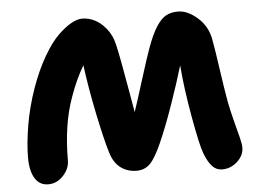

<svg xmlns="http://www.w3.org/2000/svg" viewBox="-51 -822 1153 857"><g transform="rotate(-5 525.0 -393.5)"><path d="M911.1 -30.8Q884.8 -30.8 866.5 -50.5Q848.1 -70.3 833 -109.9Q818.8 -146 795.4 -276.9Q772 -407.7 764.2 -509.8Q742.7 -437 708.7 -339.6Q674.8 -242.2 643.1 -170.9Q614.7 -106.9 590.6 -82.5Q566.4 -58.1 529.8 -58.1Q489.3 -58.1 458.7 -80.8Q428.2 -103.5 414.1 -150.9Q396.5 -208 371.8 -326.7Q347.2 -445.3 334 -547.9Q298.3 -488.3 271 -410.2Q228 -291 228 -130.9Q228 -94.2 199.5 -63.2Q170.9 -32.2 131.8 -32.2Q93.3 -32.2 72.5 -65.4Q51.8 -98.6 51.8 -159.2Q51.8 -219.2 65.2 -300.8Q78.6 -382.3 108.9 -467.8Q136.7 -545.4 171.1 -604.5Q205.6 -663.6 238 -694.8Q270.5 -726.1 297.6 -741Q324.7 -755.9 346.2 -755.9Q373.5 -755.9 400.9 -742.9Q428.2 -730 452.6 -700.2Q477.1 -670.4 486.8 -628.9Q495.1 -594.2 505.1 -539.3Q515.1 -484.4 527.6 -413.3Q540 -342.3 543.9 -319.8Q559.6 -365.7 589.8 -463.1Q620.1 -560.5 634.8 -600.1Q656.7 -660.6 678.2 -693.4Q699.7 -726.1 721.7 -738Q743.7 -750 774.9 -750Q817.9 -750 862.1 -711.2Q906.2 -672.4 917 -613.8Q925.3 -569.3 938.5 -476.8Q951.7 -384.3 961.9 -328.1Q970.2 -285.2 982.7 -238Q995.1 -190.9 1002 -163.1Q1008.8 -135.3 1008.8 -120.1Q1008.8 -85.4 979.2 -58.1Q949.7 -30.8 911.1 -30.8Z"/></g></svg>

Font: Shantell Sans Bouncy
Style: Regular
Weight: 800
Designer: Stephen Nixon, Anya Danilova, Shantell Martin
Foundry: Arrow Type
Version: Version 1.006;[9816181b4]